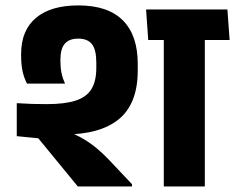

<svg xmlns="http://www.w3.org/2000/svg" viewBox="-20 -675 851 695"><path d="M721.4 -568H572.9V0H721.4ZM542.1 -530.3H811.2L803.1 -640.8H534ZM508.8 -640.8 516.5 -530.3H768.6L760.6 -640.8ZM457.9 0V-8.1L376 -94.9Q354.1 -118 331.5 -137Q308.8 -156.1 283.3 -171.3Q257.8 -186.6 227.5 -198.3V-246.2L40.7 -301.4V-182.1L118.5 -174.5L261.7 0ZM478.6 -444.1Q478.6 -547 424.8 -601.2Q370.9 -655.4 263.6 -655.4Q163.8 -655.4 110.2 -610.3Q56.5 -565.2 56.5 -479.8V-472.5Q56.5 -442.9 61.3 -418.9Q66.1 -394.9 77.8 -372.3H215.4Q206.9 -391.1 202.8 -410.3Q198.7 -429.5 198.7 -452.5V-458.8Q198.7 -498.7 214.7 -516.9Q230.6 -535.2 263.2 -535.2Q296.8 -535.2 312.7 -515.4Q328.6 -495.6 328.6 -448.4V-429Q328.6 -381.5 311.1 -352.7Q293.6 -323.9 254.3 -311Q215.1 -298.1 149.4 -298.1Q121.1 -298.1 96.7 -298.8Q72.2 -299.6 40.7 -301.6L109.6 -189.7Q131.4 -188.5 157.8 -188.2Q184.1 -187.9 208.2 -187.9Q343.7 -187.9 411.1 -244.3Q478.6 -300.8 478.6 -419.7Z"/></svg>

Font: Anek Devanagari Medium
Style: Regular
Weight: 500
Designer: Kailash Malviya (Devanagari) & Yesha Goshar (Latin)
Foundry: Ek Type
Version: Version 1.003